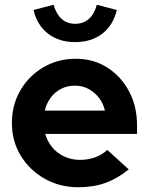

<svg xmlns="http://www.w3.org/2000/svg" viewBox="-20 -777 626 807"><path d="M309 10Q231 10 167.5 -26Q104 -62 67 -123Q30 -184 30 -260Q30 -336 65.5 -397Q101 -458 162 -494Q223 -530 298 -530Q373 -530 431 -493Q489 -456 522.5 -393Q556 -330 556 -250V-214H170Q179 -183 199.5 -158Q220 -133 250.5 -119Q281 -105 316 -105Q351 -105 380.5 -116Q410 -127 431 -147L521 -65Q473 -26 422.5 -8Q372 10 309 10ZM168 -312H421Q414 -343 395.5 -366.5Q377 -390 351.5 -403.5Q326 -417 295 -417Q263 -417 237.5 -404Q212 -391 194 -367.5Q176 -344 168 -312ZM296 -600Q228 -600 182 -635.5Q136 -671 121 -735L205 -757Q229 -677 296 -677Q330 -677 353 -697Q376 -717 387 -757L471 -735Q456 -671 410 -635.5Q364 -600 296 -600Z"/></svg>

Font: Red Hat Display ExtraBold
Style: Regular
Weight: 800
Designer: Pentagram, MCKL
Foundry: Pentagram, MCKL
Version: Version 1.023